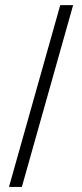

<svg xmlns="http://www.w3.org/2000/svg" viewBox="-20 -671 320 750"><path d="M265.6 -650.9 65.4 59.1H15.1L215.3 -650.9Z"/></svg>

Font: Scheherazade New SemiBold
Style: Regular
Weight: 600
Designer: SIL International
Foundry: SIL International
Version: Version 4.000